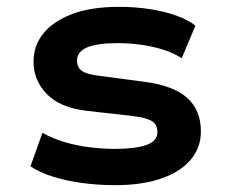

<svg xmlns="http://www.w3.org/2000/svg" viewBox="-20 -531 665 561"><path d="M317 10Q266 10 219 3.5Q172 -3 134 -15Q96 -27 69 -45L104 -143Q134 -126 170 -115.5Q206 -105 243.5 -100.5Q281 -96 316 -96Q376 -96 408 -107.5Q440 -119 440 -145Q440 -167 424 -177Q408 -187 368 -192L235 -207Q156 -216 117 -256Q78 -296 78 -351Q78 -397 106 -432.5Q134 -468 189.5 -489.5Q245 -511 328 -511Q374 -511 417 -504.5Q460 -498 495 -485.5Q530 -473 551 -456L511 -361Q486 -377 455 -386.5Q424 -396 390.5 -400.5Q357 -405 324 -405Q264 -405 234.5 -392.5Q205 -380 205 -354Q205 -333 220.5 -323Q236 -313 274 -309L402 -292Q487 -281 527 -245Q567 -209 567 -147Q567 -99 536.5 -63.5Q506 -28 450 -9Q394 10 317 10Z"/></svg>

Font: Nunito Sans 7pt SemiExpanded
Style: Bold
Weight: 700
Width: 6
Designer: Vernon Adams
Foundry: Vernon Adams
Version: Version 3.101;gftools[0.9.27]